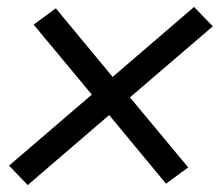

<svg xmlns="http://www.w3.org/2000/svg" viewBox="-20 -617 640 554"><path d="M60 -83 6 -139 245 -344 77 -546 141 -593 305 -395 540 -597 594 -541 355 -336 523 -134 459 -87 295 -285Z"/></svg>

Font: Iosevka Etoile Oblique
Style: Regular
Weight: 400
Italic angle: -9°
Designer: Belleve Invis
Foundry: Belleve Invis
Version: Version 15.5.2; ttfautohint (v1.8.4)